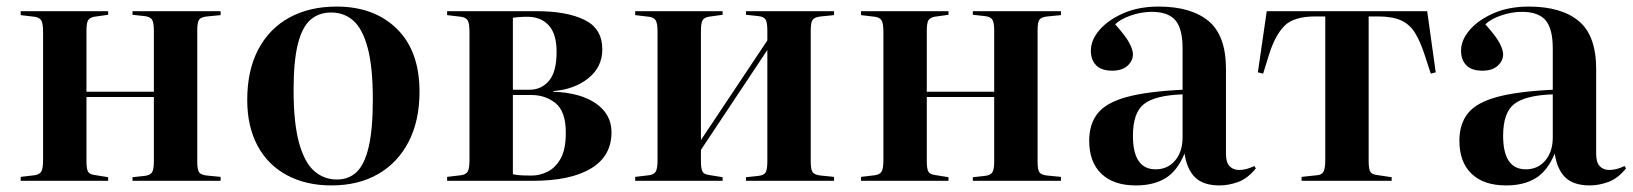

<svg xmlns="http://www.w3.org/2000/svg" viewBox="-20 -550 4966 584"><path d="M43 0V-12L85 -17Q100 -19 105.5 -28Q111 -37 111 -63V-453Q111 -479 105.5 -488Q100 -497 85 -499L43 -504V-516H309V-505L266 -499Q252 -496 247.5 -487.5Q243 -479 243 -455V-271H448V-458Q448 -481 442.5 -490Q437 -499 420 -501L383 -505V-516H651V-504L610 -500Q591 -498 585.5 -490Q580 -482 580 -458V-58Q580 -34 585.5 -26Q591 -18 610 -16L651 -12V0H383V-11L420 -15Q437 -17 442.5 -26Q448 -35 448 -58V-255H243V-61Q243 -37 247.5 -28.5Q252 -20 266 -18L309 -11V0Z M988 14Q911 14 853 -17Q795 -48 763.5 -106.5Q732 -165 732 -246Q732 -336 765.5 -399.5Q799 -463 860 -496.5Q921 -530 1004 -530Q1118 -530 1187 -462.5Q1256 -395 1256 -271Q1256 -183 1223 -119Q1190 -55 1130 -20.5Q1070 14 988 14ZM1005 -4Q1041 -4 1065 -27Q1089 -50 1101.5 -103.5Q1114 -157 1114 -248Q1114 -346 1098.5 -404Q1083 -462 1055 -487Q1027 -512 987 -512Q950 -512 924.5 -490Q899 -468 886 -416Q873 -364 873 -276Q873 -176 889.5 -116Q906 -56 935.5 -30Q965 -4 1005 -4Z M1340 0V-12L1382 -17Q1397 -19 1402.5 -28Q1408 -37 1408 -63V-453Q1408 -479 1402.5 -488Q1397 -497 1382 -499L1340 -504V-516H1612Q1704 -516 1758 -489.5Q1812 -463 1812 -400Q1812 -346 1769.5 -312Q1727 -278 1663 -273V-271Q1746 -268 1793 -235Q1840 -202 1840 -148Q1840 -75 1777.5 -37.5Q1715 0 1600 0ZM1540 -277H1590Q1627 -277 1650 -304.5Q1673 -332 1673 -392Q1673 -447 1649 -473Q1625 -499 1584 -499Q1570 -499 1558 -498Q1546 -497 1540 -496ZM1597 -16Q1622 -16 1646 -28Q1670 -40 1685.5 -68Q1701 -96 1701 -146Q1701 -211 1670 -236Q1639 -261 1597 -261H1540V-20Q1555 -17 1568.5 -16.5Q1582 -16 1597 -16Z M1912 0V-12L1954 -17Q1969 -19 1974.5 -28Q1980 -37 1980 -63V-453Q1980 -479 1974.5 -488Q1969 -497 1954 -499L1912 -504V-516H2178V-505L2135 -499Q2121 -496 2116.5 -487.5Q2112 -479 2112 -455V-124L2314 -427V-458Q2314 -481 2309 -490Q2304 -499 2287 -501L2249 -505V-516H2517V-504L2477 -500Q2458 -498 2452 -490Q2446 -482 2446 -458V-58Q2446 -34 2452 -26Q2458 -18 2477 -16L2517 -12V0H2249V-11L2287 -15Q2304 -17 2309 -26Q2314 -35 2314 -58V-398L2112 -94V-61Q2112 -37 2116.5 -28.5Q2121 -20 2135 -18L2178 -11V0Z M2599 0V-12L2641 -17Q2656 -19 2661.5 -28Q2667 -37 2667 -63V-453Q2667 -479 2661.5 -488Q2656 -497 2641 -499L2599 -504V-516H2865V-505L2822 -499Q2808 -496 2803.5 -487.5Q2799 -479 2799 -455V-271H3004V-458Q3004 -481 2998.5 -490Q2993 -499 2976 -501L2939 -505V-516H3207V-504L3166 -500Q3147 -498 3141.5 -490Q3136 -482 3136 -458V-58Q3136 -34 3141.5 -26Q3147 -18 3166 -16L3207 -12V0H2939V-11L2976 -15Q2993 -17 2998.5 -26Q3004 -35 3004 -58V-255H2799V-61Q2799 -37 2803.5 -28.5Q2808 -20 2822 -18L2865 -11V0Z M3435 14Q3367 14 3330 -21.5Q3293 -57 3293 -122Q3293 -173 3319 -205.5Q3345 -238 3407.5 -255Q3470 -272 3577 -277V-403Q3577 -463 3555 -488.5Q3533 -514 3483 -514Q3452 -514 3420 -503Q3388 -492 3372 -476Q3405 -439 3415.5 -418.5Q3426 -398 3426 -385Q3426 -365 3409.5 -350Q3393 -335 3363 -335Q3330 -335 3314 -351.5Q3298 -368 3298 -396Q3298 -428 3324 -458.5Q3350 -489 3396.5 -509.5Q3443 -530 3504 -530Q3603 -530 3656 -486Q3709 -442 3709 -340V-82Q3709 -56 3720 -44.5Q3731 -33 3749 -33Q3771 -33 3795 -45L3800 -38Q3775 -7 3746 3.5Q3717 14 3690 14Q3640 14 3615 -10.5Q3590 -35 3583 -83Q3561 -30 3525 -8Q3489 14 3435 14ZM3495 -35Q3532 -35 3554.5 -62Q3577 -89 3577 -132V-263Q3493 -260 3459.5 -233.5Q3426 -207 3426 -137Q3426 -35 3495 -35Z M3939 0V-12L3986 -17Q4000 -18 4005.5 -27.5Q4011 -37 4011 -63V-500H3981Q3916 -500 3887.5 -472Q3859 -444 3840 -384L3822 -326L3806 -330L3833 -516H4321L4347 -330L4332 -326L4313 -384Q4300 -424 4284 -450Q4268 -476 4241.5 -488Q4215 -500 4171 -500H4143V-61Q4143 -37 4147.5 -28.5Q4152 -20 4166 -18L4213 -11V0Z M4561 14Q4493 14 4456 -21.5Q4419 -57 4419 -122Q4419 -173 4445 -205.5Q4471 -238 4533.5 -255Q4596 -272 4703 -277V-403Q4703 -463 4681 -488.5Q4659 -514 4609 -514Q4578 -514 4546 -503Q4514 -492 4498 -476Q4531 -439 4541.5 -418.5Q4552 -398 4552 -385Q4552 -365 4535.5 -350Q4519 -335 4489 -335Q4456 -335 4440 -351.5Q4424 -368 4424 -396Q4424 -428 4450 -458.5Q4476 -489 4522.5 -509.5Q4569 -530 4630 -530Q4729 -530 4782 -486Q4835 -442 4835 -340V-82Q4835 -56 4846 -44.5Q4857 -33 4875 -33Q4897 -33 4921 -45L4926 -38Q4901 -7 4872 3.5Q4843 14 4816 14Q4766 14 4741 -10.5Q4716 -35 4709 -83Q4687 -30 4651 -8Q4615 14 4561 14ZM4621 -35Q4658 -35 4680.5 -62Q4703 -89 4703 -132V-263Q4619 -260 4585.5 -233.5Q4552 -207 4552 -137Q4552 -35 4621 -35Z"/></svg>

Font: Literata 72pt SemiBold
Style: Regular
Weight: 600
Designer: Latin by Veronika Burian and Jose Scaglione. Greek by Irene Vlachou. Cyrillic by Vera Evstafieva.
Foundry: TypeTogether
Version: Version 3.002